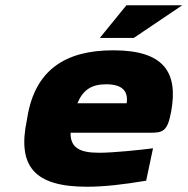

<svg xmlns="http://www.w3.org/2000/svg" viewBox="-20 -700 712 729"><path d="M630 -277C657 -426 602 -509 410 -509C230 -509 114 -436 84 -256L82 -244C45 -68 111 9 310 9C374 9 447 1 535 -14L561 -137C515 -131 412 -120 356 -120C281 -120 247 -140 248 -196H550C599 -196 616 -201 630 -277ZM274 -308C295 -359 328 -380 383 -380C448 -380 467 -351 461 -308ZM359 -556H488L672 -680H460Z"/></svg>

Font: LT Wave Black
Style: Italic
Weight: 900
Designer: Daniel Lyons
Version: Version 2.5 (Glyphs App)